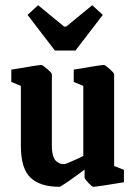

<svg xmlns="http://www.w3.org/2000/svg" viewBox="-20 -715 526 745"><path d="M192.9 -519 86.9 -657.2 127.9 -694.8 229 -611.8H236.8L337.9 -694.8L378.9 -657.2L272.9 -519ZM210.9 9.8Q135.7 9.8 98.4 -25.6Q61 -61 61 -148.9V-381.8L23.9 -397V-444.8Q130.4 -462.9 140.1 -462.9Q145.5 -462.9 163.3 -447.3Q181.2 -431.6 181.2 -426.8V-149.9Q181.2 -125 186.5 -109.1Q191.9 -93.3 200.9 -87.2Q210 -81.1 215.8 -79.6Q221.7 -78.1 229 -78.1Q232.9 -78.1 251.5 -85.9Q270 -93.8 286.6 -101.6L303.2 -109.9V-381.8L266.1 -397V-444.8Q370.6 -462.9 382.8 -462.9Q388.2 -462.9 405.5 -447.3Q422.9 -431.6 422.9 -426.8V-70.8L460.9 -56.2V-7.8Q355 9.8 341.8 9.8Q337.4 9.8 322.8 -5.6Q308.1 -21 308.1 -25.9V-57.1Q281.2 -36.1 248 -13.2Q214.8 9.8 210.9 9.8Z"/></svg>

Font: Grenze SemiBold
Style: Regular
Weight: 600
Designer: Renata Polastri
Foundry: Omnibus-Type
Version: Version 1.002;PS 001.002;hotconv 1.0.88;makeotf.lib2.5.64775